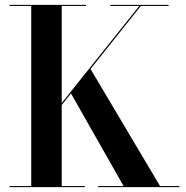

<svg xmlns="http://www.w3.org/2000/svg" viewBox="-20 -770 764 790"><path d="M19 -4.5V0H329V-4.5H234V-338L272 -385.5L488.5 -4.5H384V0H718.5V-4.5H638.5L352.5 -486L559.5 -745.5H673.5V-750H434V-745.5H553L234 -346V-745.5H334V-750H19V-745.5H108.5V-4.5Z"/></svg>

Font: Bodoni* 36pt Medium
Style: Regular
Weight: 500
Version: Version 2.3